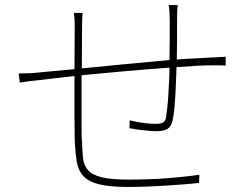

<svg xmlns="http://www.w3.org/2000/svg" viewBox="-20 -742 996 758"><path d="M682 -722Q680 -710 679.5 -694.5Q679 -679 679 -666Q679 -631 679 -586.5Q679 -542 678 -507Q715 -510 749 -511.5Q783 -513 814 -515Q831 -516 845 -516.5Q859 -517 871 -518V-483Q861 -484 846 -484Q831 -484 814 -484Q787 -484 752 -482Q717 -480 677 -477Q676 -454 675 -425.5Q674 -397 672.5 -368.5Q671 -340 668.5 -314Q666 -288 662 -270Q657 -244 642.5 -234Q628 -224 599 -224Q586 -224 570 -225.5Q554 -227 539 -228.5Q524 -230 511 -232.5Q498 -235 491 -236L492 -267Q519 -260 547 -256.5Q575 -253 594 -253Q614 -253 623.5 -258Q633 -263 636 -282Q638 -295 640.5 -317.5Q643 -340 644.5 -366.5Q646 -393 647.5 -421.5Q649 -450 649 -475Q566 -469 474.5 -461Q383 -453 302 -445Q302 -404 302 -364Q302 -324 302 -290.5Q302 -257 302 -231Q302 -205 303 -193Q305 -151 307.5 -121Q310 -91 326.5 -71.5Q343 -52 380 -42.5Q417 -33 487 -33Q529 -33 570.5 -34.5Q612 -36 649 -39Q686 -42 716.5 -45.5Q747 -49 767 -52L766 -20Q742 -17 709.5 -14.5Q677 -12 640 -9.5Q603 -7 563.5 -5.5Q524 -4 486 -4Q414 -4 372.5 -14Q331 -24 310 -46Q289 -68 283 -104Q277 -140 275 -191Q275 -206 274.5 -233Q274 -260 274 -293.5Q274 -327 274 -365.5Q274 -404 274 -442Q232 -437 196.5 -433Q161 -429 137 -426Q115 -424 96.5 -421.5Q78 -419 58 -416L54 -452Q79 -452 99 -453Q119 -454 134 -456Q157 -458 193 -461.5Q229 -465 274 -469L275 -636Q275 -650 274.5 -661Q274 -672 272 -691H306Q305 -682 304.5 -666Q304 -650 304 -636L303 -472Q381 -480 471.5 -488.5Q562 -497 649 -505Q650 -544 650 -589Q650 -634 650 -666Q650 -680 649 -695.5Q648 -711 646 -722Z"/></svg>

Font: Kinto Sans Thin
Style: Regular
Weight: 100
Designer: Authors: Ryoko NISHIZUKA  (kana & ideographs); Paul D. Hunt (Latin, Greek & Cyrillic); Wenlong ZHANG  (bopomofo); Sandol
Foundry: Adobe Systems Incorporated, ookami Inc.
Version: Version 0.001